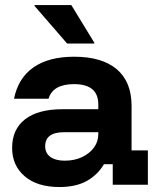

<svg xmlns="http://www.w3.org/2000/svg" viewBox="-20 -736 632 765"><path d="M216.7 9.2Q128.3 9.2 78.3 -33.8Q28.3 -76.7 28.3 -146.7Q28.3 -220.8 80 -260.8Q131.7 -300.8 228.3 -300.8H371.7V-320Q371.7 -400.8 275 -400.8Q190.8 -400.8 173.3 -342.5H35.8Q52.5 -425 113.3 -467.5Q174.2 -510 275 -510Q386.7 -510 445.4 -460Q504.2 -410 504.2 -314.2V-136.7H569.2V0H429.2V-81.7H394.2Q368.3 -38.3 325 -14.6Q281.7 9.2 216.7 9.2ZM237.5 -95.8Q276.7 -95.8 306.7 -110Q336.7 -124.2 354.2 -147.9Q371.7 -171.7 371.7 -201.7V-209.2H235Q160 -209.2 160 -153.3Q160 -125.8 180.8 -110.8Q201.7 -95.8 237.5 -95.8ZM247.5 -562.5 117.5 -712.5V-715.8H264.2L355.8 -565.8V-562.5Z"/></svg>

Font: Funnel Display
Style: Bold
Weight: 700
Designer: NORD ID, Kristian Moeller
Foundry: Dicotype
Version: Version 1.000